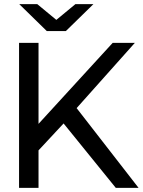

<svg xmlns="http://www.w3.org/2000/svg" viewBox="-20 -907 692 927"><path d="M287 -311 539 0H649L350 -385L631 -700H524L166 -309V-700H72V0H166V-181ZM431 -887H344L252 -811L160 -887H73L206 -757H298Z"/></svg>

Font: Rookery
Style: Regular
Weight: 400
Designer: Ryan Kimball / Julieta Ulanovsky
Foundry: Motorola Mobility LLC.
Version: Version 1.0